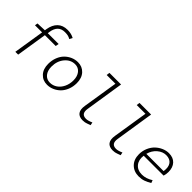

<svg xmlns="http://www.w3.org/2000/svg" viewBox="144 -1719 2710 2710"><g transform="rotate(45 1499.0 -364.0)"><path d="M252.9 0 326.2 -460.9H184.1L190.9 -503.9L333 -509.8L336.9 -536.1Q353 -634.3 408.4 -687.7Q463.9 -741.2 557.1 -741.2Q629.9 -741.2 687 -710L664.1 -665Q637.2 -681.2 612.5 -686.5Q587.9 -691.9 551.8 -691.9Q418.5 -691.9 395 -539.1L391.1 -509.8H606.9L598.1 -460.9H381.8L309.1 0Z M897.5 13.2Q811 13.2 755.9 -46.4Q700.7 -106 700.7 -208Q700.7 -279.3 724.4 -339.4Q748 -399.4 787.4 -438.7Q826.7 -478 877.2 -500Q927.7 -522 982.4 -522Q1068.8 -522 1124.3 -462.6Q1179.7 -403.3 1179.7 -300.8Q1179.7 -230 1155.8 -169.9Q1131.8 -109.9 1092.3 -70.3Q1052.7 -30.8 1002 -8.8Q951.2 13.2 897.5 13.2ZM905.8 -36.1Q963.9 -36.1 1012.5 -69.1Q1061 -102.1 1089.8 -161.6Q1118.7 -221.2 1118.7 -294.9Q1118.7 -374.5 1079.6 -423.8Q1040.5 -473.1 974.6 -473.1Q885.7 -473.1 823.2 -398.9Q760.7 -324.7 760.7 -213.9Q760.7 -133.3 800 -84.7Q839.4 -36.1 905.8 -36.1Z M1607.4 13.2Q1535.2 13.2 1504.2 -29.5Q1473.1 -72.3 1487.3 -158.2L1570.3 -680.2H1396L1402.3 -729H1634.3L1544.4 -152.8Q1525.4 -36.1 1626 -36.1Q1667 -36.1 1727.1 -64L1736.3 -19Q1676.8 3.9 1650.9 9.3Q1629.4 13.2 1607.4 13.2Z M2207 13.2Q2134.8 13.2 2103.8 -29.5Q2072.8 -72.3 2086.9 -158.2L2169.9 -680.2H1995.6L2002 -729H2233.9L2144 -152.8Q2125 -36.1 2225.6 -36.1Q2266.6 -36.1 2326.7 -64L2335.9 -19Q2276.4 3.9 2250.5 9.3Q2229 13.2 2207 13.2Z M2726.6 13.2Q2630.4 13.2 2569.3 -47.6Q2508.3 -108.4 2508.3 -211.9Q2508.3 -280.3 2534.2 -339.6Q2560.1 -398.9 2601.6 -438.2Q2643.1 -477.5 2694.6 -499.8Q2746.1 -522 2798.3 -522Q2885.3 -522 2933.3 -470.2Q2981.4 -418.5 2981.4 -329.1Q2981.4 -283.2 2968.3 -244.1H2571.3Q2558.6 -152.3 2605.5 -94.7Q2652.3 -37.1 2741.2 -37.1Q2822.8 -37.1 2904.3 -88.9L2919.4 -46.9Q2873 -19 2827.9 -2.9Q2782.7 13.2 2726.6 13.2ZM2578.6 -289.1H2923.3Q2937.5 -378.4 2901.9 -426.8Q2866.2 -475.1 2790.5 -475.1Q2721.7 -475.1 2661.4 -424.1Q2601.1 -373 2578.6 -289.1Z"/></g></svg>

Font: Office Code Pro D Light Italic
Style: Regular
Weight: 300
Italic angle: -9°
Designer: Nathan Rutzky & Paul D. Hunt
Foundry: Adobe Systems Incorporated
Version: Version 1.004;PS 001.004;hotconv 1.0.70;makeotf.lib2.5.58329